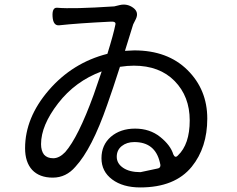

<svg xmlns="http://www.w3.org/2000/svg" viewBox="-20 -781 1040 842"><path d="M569 -158Q536 -158 514 -140.5Q492 -123 492 -93.5Q492 -64 520 -45Q548 -26 596 -26L671 -42Q689 -45 681 -69Q660 -158 569 -158ZM239 -670Q213 -668 210.5 -708.5Q208 -749 231 -747Q298 -741 481 -753L506 -759Q538 -766 564 -747Q590 -728 576 -698L564 -674Q558 -654 528 -558Q556 -560 569 -560Q715 -560 802 -474Q889 -388 889 -261Q889 -134 821 -50Q747 41 595 41Q519 41 472 6Q425 -29 425 -87Q425 -145 466 -181Q508 -217 572.5 -217Q637 -217 682.5 -180.5Q728 -144 740 -104Q748 -86 760 -99Q812 -148 812 -253Q812 -358 746 -425.5Q680 -493 567 -493Q539 -493 506 -488Q474 -388 450 -321Q383 -128 311 -50Q270 -2 211.5 -2Q153 -2 121 -36Q90 -70 90 -131Q90 -265 194 -385.5Q298 -506 451 -545Q478 -632 486 -673Q490 -688 464 -686Q321 -679 239 -670ZM160 -149Q160 -120 173 -103Q187 -87 213.5 -87Q240 -87 266 -114Q323 -179 391 -366L426 -468Q310 -425 235 -328Q160 -231 160 -149Z"/></svg>

Font: Raw Maruko Gothic CJK TC
Style: Regular
Weight: 400
Version: Version 1.001